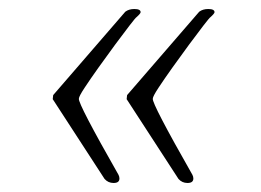

<svg xmlns="http://www.w3.org/2000/svg" viewBox="-20 -459 579 426"><path d="M396 -53Q384 -53 376 -62L261 -239L262 -248L422 -433Q430 -439 442 -439Q456 -439 456 -432Q456 -429 447 -421Q445 -420 431.5 -402.5Q418 -385 399.5 -360Q381 -335 362.5 -309Q344 -283 331.5 -264Q319 -245 319 -240Q317 -229 407 -71Q409 -67 409 -63Q409 -53 396 -53ZM232 -53Q220 -53 212 -62L97 -239L98 -248L258 -433Q266 -439 278 -439Q292 -439 292 -432Q292 -429 283 -421Q281 -420 267.5 -402.5Q254 -385 235.5 -360Q217 -335 198.5 -309Q180 -283 167.5 -264Q155 -245 155 -240Q153 -229 243 -71Q245 -67 245 -63Q245 -53 232 -53Z"/></svg>

Font: Allison
Style: Regular
Weight: 400
Designer: Robert E. Leuschke
Foundry: Robert E. Leuschke
Version: Version 1.010; ttfautohint (v1.8.3)